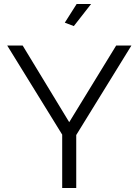

<svg xmlns="http://www.w3.org/2000/svg" viewBox="-20 -937 691 957"><path d="M93 -710 325 -328 559 -710H635L360 -264V0H290V-266L16 -710ZM348 -807 303 -824 362 -917H434Z"/></svg>

Font: Raleway Thin
Style: Regular
Weight: 400
Version: Version 4.026